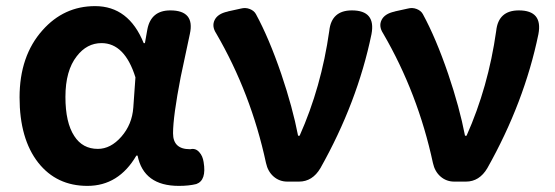

<svg xmlns="http://www.w3.org/2000/svg" viewBox="-20 -594 1816 628"><path d="M266 14Q165 14 105 -62Q44 -140 44 -275.5Q44 -411 119 -495Q189 -574 291 -574Q401 -574 450 -453H454L462 -498Q474 -560 537 -560Q618 -560 601 -483Q596 -460 586 -412.5Q576 -365 571 -342Q546 -213 546 -158Q546 -106 601 -106Q602 -106 603 -106Q620 -110 632 -96Q643 -84 646 -64Q656 -4 622 8Q598 14 565 14Q450 14 430 -85H426Q368 14 266 14ZM300 -107Q342 -107 377 -147Q412 -187 416 -242L423 -341Q388 -453 312 -453Q264 -453 231 -410Q194 -363 194 -277Q194 -193 223 -149Q250 -107 300 -107Z M920 0Q894 0 875 -16.5Q856 -33 850 -61Q801 -289 687 -485Q672 -508 682 -528.5Q692 -549 724 -556L727 -557L768 -566Q783 -570 797 -564.5Q811 -559 817 -548Q860 -469 900 -352Q937 -243 955 -150H960Q1031 -309 1057 -493Q1064 -560 1131 -560Q1210 -560 1195 -482Q1149 -259 1028 -44Q1002 0 958 0Z M1466 0Q1440 0 1421 -16.5Q1402 -33 1396 -61Q1347 -289 1233 -485Q1218 -508 1228 -528.5Q1238 -549 1270 -556L1273 -557L1314 -566Q1329 -570 1343 -564.5Q1357 -559 1363 -548Q1406 -469 1446 -352Q1483 -243 1501 -150H1506Q1577 -309 1603 -493Q1610 -560 1677 -560Q1756 -560 1741 -482Q1695 -259 1574 -44Q1548 0 1504 0Z"/></svg>

Font: GenSenRounded JP B
Style: Regular
Weight: 700
Version: Version 1.501;PS 1;hotconv 16.6.51;makeotf.lib2.5.65220